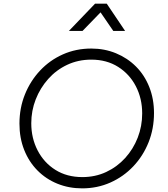

<svg xmlns="http://www.w3.org/2000/svg" viewBox="-20 -1024 924 1056"><path d="M432 12Q359 12 296 -13.5Q233 -39 186 -86.5Q139 -134 113 -199.5Q87 -265 87 -344Q87 -430 117 -504.5Q147 -579 200.5 -636Q254 -693 326 -725Q398 -757 482 -757Q555 -757 618 -731Q681 -705 728 -658Q775 -611 801 -545.5Q827 -480 827 -402Q827 -316 797 -241Q767 -166 713 -109Q659 -52 587 -20Q515 12 432 12ZM433 -50Q504 -50 564 -78Q624 -106 668.5 -155Q713 -204 737.5 -267Q762 -330 762 -400Q762 -482 727.5 -549Q693 -616 630 -656Q567 -696 482 -696Q410 -696 349.5 -667.5Q289 -639 245 -589.5Q201 -540 176.5 -477.5Q152 -415 152 -346Q152 -264 187 -196.5Q222 -129 285 -89.5Q348 -50 433 -50ZM359 -854 503 -1004H567L668 -854H603L533 -956L434 -854Z"/></svg>

Font: Plus Jakarta Sans Light
Style: Italic
Weight: 300
Italic angle: -8°
Designer: Gumpita Rahayu
Foundry: Tokotype
Version: Version 2.071; ttfautohint (v1.8.4.7-5d5b);gftools[0.9.29]